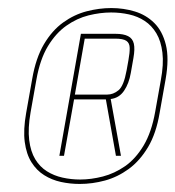

<svg xmlns="http://www.w3.org/2000/svg" viewBox="-20 -751 436 477"><path d="M178 -294Q209.5 -294 240.8 -302.5Q272 -311 299.8 -331.2Q327.5 -351.5 347.8 -385.5Q368 -419.5 376.5 -470L391.5 -554.5Q400.5 -606 392 -640Q383.5 -674 363.2 -694Q343 -714 315 -722.5Q287 -731 256.5 -731Q226.5 -731 195.5 -723Q164.5 -715 137 -695.2Q109.5 -675.5 89.2 -641.2Q69 -607 60 -555L45 -470.5Q37.5 -428.5 41.5 -398.2Q45.5 -368 58.2 -347.8Q71 -327.5 89.8 -315.8Q108.5 -304 131.2 -299Q154 -294 178 -294ZM179 -305Q156.5 -305 135.2 -309.8Q114 -314.5 96.5 -325.5Q79 -336.5 67.5 -355.5Q56 -374.5 52.5 -403.2Q49 -432 56 -472L70.5 -553.5Q79.5 -604 99.2 -636.5Q119 -669 145 -687.2Q171 -705.5 200 -712.8Q229 -720 256 -720Q279 -720 300.5 -715.2Q322 -710.5 339.5 -699Q357 -687.5 368.5 -668.2Q380 -649 383.5 -620.2Q387 -591.5 379.5 -551.5L365.5 -473Q356.5 -422.5 336.8 -389.5Q317 -356.5 290.8 -338.2Q264.5 -320 235.5 -312.5Q206.5 -305 179 -305ZM127.5 -364H139L164 -504H243L268 -364H280.5L255 -505Q276 -507.5 288.2 -525.5Q300.5 -543.5 305 -570L311.5 -607Q315.5 -629.5 312.5 -642.5Q309.5 -655.5 298.2 -661.2Q287 -667 267 -667H181ZM166 -516 190.5 -655H266Q286 -655 294 -649.5Q302 -644 302.2 -632Q302.5 -620 299 -601L294.5 -576Q287.5 -537.5 274.5 -526.8Q261.5 -516 246 -516Z"/></svg>

Font: Anybody Thin
Style: Italic
Weight: 100
Italic angle: -10°
Designer: Tyler Finck
Foundry: Etcetera Type Company
Version: Version 1.114;gftools[0.9.25]